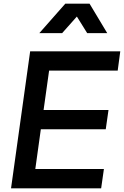

<svg xmlns="http://www.w3.org/2000/svg" viewBox="-20 -1024 674 1044"><path d="M40 0 144 -745H634L620 -640H247L217 -426H570L555 -321H202L172 -105H545L530 0ZM194 -844 335 -1004H467L563 -844H454L398 -934L318 -844Z"/></svg>

Font: Plus Jakarta Sans SemiBold
Style: Italic
Weight: 600
Italic angle: -8°
Designer: Gumpita Rahayu
Foundry: Tokotype
Version: Version 2.071; ttfautohint (v1.8.4.7-5d5b);gftools[0.9.29]